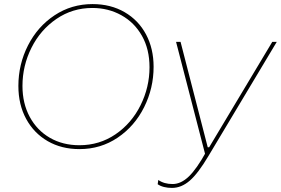

<svg xmlns="http://www.w3.org/2000/svg" viewBox="-20 -725 1375 940"><path d="M70 -304Q70 -410 117 -502.5Q164 -595 247 -650Q330 -705 433 -705Q522 -705 590 -665.5Q658 -626 695 -556.5Q732 -487 732 -398Q732 -293 685.5 -200Q639 -107 556 -51Q473 5 369 5Q281 5 213.5 -34Q146 -73 108 -143Q70 -213 70 -304ZM712 -396Q712 -484 675 -549.5Q638 -615 574 -650.5Q510 -686 432 -686Q335 -686 256.5 -632.5Q178 -579 134 -491Q90 -403 90 -304Q90 -219 125.5 -153Q161 -87 224 -50.5Q287 -14 369 -14Q467 -14 545.5 -67.5Q624 -121 668 -209.5Q712 -298 712 -396ZM752 177 755 156Q783 176 825 176Q866 176 904.5 139Q943 102 990 17L988 44L842 -520H864L997 -4H1004L1313 -520H1335L1001 38Q950 124 909 159.5Q868 195 822 195Q801 195 783 190.5Q765 186 752 177Z"/></svg>

Font: Fixel Italic Variable 20240409 Display Thin
Style: Italic
Weight: 100
Italic angle: -10°
Designer: AlfaBravo + MacPaw
Foundry: Kyrylo Tkachov, Marchela Mozhyna, Serhii Makarenko, Maria Weinstein, Zakhar Kryvoshyya
Version: Version 1.211;Glyphs 3.2 (3225)